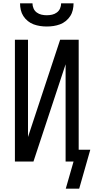

<svg xmlns="http://www.w3.org/2000/svg" viewBox="-20 -975 565 1159"><path d="M262 -815Q242 -815 222 -818Q202 -821 183 -828Q164 -835 148 -848Q132 -861 121 -878Q110 -895 105.5 -915Q101 -935 101 -955H176Q176 -939 182.5 -924Q189 -909 202 -899.5Q215 -890 230.5 -886.5Q246 -883 262 -883Q279 -883 294.5 -886.5Q310 -890 323 -899.5Q336 -909 342.5 -924Q349 -939 349 -955H424Q424 -935 419.5 -915Q415 -895 404 -878Q393 -861 377 -848Q361 -835 342 -828Q323 -821 303 -818Q283 -815 262 -815ZM377 164 424 0H376V-587L182 0H70V-735H149V-148L343 -735H455V-71H525L458 164Z"/></svg>

Font: Iosevka Pride
Style: Regular
Weight: 400
Monospace: yes
Designer: Belleve Invis
Foundry: Belleve Invis
Version: Version 30.3.1; ttfautohint (v1.8.4)